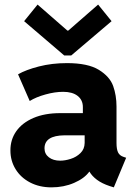

<svg xmlns="http://www.w3.org/2000/svg" viewBox="-20 -808 593 836"><path d="M25.4 -152.3Q24.9 -199.7 50.8 -236.6Q76.7 -273.4 125.7 -294.4Q174.8 -315.4 242.2 -315.4H340.8V-341.8Q340.8 -372.6 318.1 -390.4Q295.4 -408.2 254.9 -408.2Q219.2 -408.2 178 -396.7Q136.7 -385.3 109.4 -368.2L58.6 -484.4Q92.3 -503.9 149.2 -518.6Q206.1 -533.2 271.5 -533.2Q362.8 -533.2 410.4 -503.9Q458 -474.6 472.7 -433.6Q487.3 -392.6 487.3 -343.8V-185.5Q487.3 -158.2 494.1 -144.3Q501 -130.4 517.6 -125L529.3 -121.1L475.6 7.8L457 2Q424.3 -8.8 402.3 -25.1Q380.4 -41.5 369.6 -60.5H368.7Q347.7 -31.2 302.7 -11.7Q257.8 7.8 204.1 7.8Q151.9 7.8 111.1 -13.4Q70.3 -34.7 47.9 -71.3Q25.4 -107.9 25.4 -152.3ZM242.2 -108.4Q263.2 -108.4 287.8 -116.2Q312.5 -124 330.3 -141.4Q348.1 -158.7 348.6 -185.5V-218.8H260.7Q173.8 -217.8 173.8 -162.1Q173.8 -137.7 192.9 -123Q211.9 -108.4 242.2 -108.4ZM273.4 -674.8H277.3L407.2 -788.1L465.8 -715.8L290 -566.4H259.8L85 -715.8L143.6 -788.1Z"/></svg>

Font: Reddit Sans Fudge ExtraBold
Style: Regular
Weight: 800
Designer: Stephen Hutchings
Foundry: Reddit
Version: Version 1.011